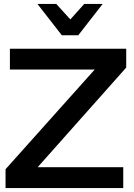

<svg xmlns="http://www.w3.org/2000/svg" viewBox="-20 -949 676 969"><path d="M617 -608V-703H30V-598H458L8 -95V0H602V-105H170ZM405 -929 335 -851 264 -929H169L292 -771H375L498 -929Z"/></svg>

Font: Geom Medium
Style: Bold
Weight: 500
Version: Version 1.102